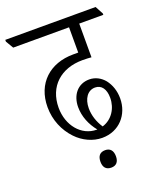

<svg xmlns="http://www.w3.org/2000/svg" viewBox="-169 -709 762 921"><g transform="rotate(-20 211.5 -248.0)"><path d="M247 -22C335 -22 392 -89 392 -171C392 -210 380 -243 360 -269C341 -292 314 -307 283 -307C224 -307 188 -261 188 -200C188 -152 207 -106 238 -68H235C157 -68 99 -139 99 -229C99 -338 174 -405 285 -405C304 -405 319 -404 330 -403V-575H453V-582L431 -623H-30V-614L-7 -575H278V-446C269 -446 260 -446 252 -446C133 -446 50 -371 50 -250C50 -183 76 -124 117 -81C152 -44 200 -22 247 -22ZM234 -177C234 -226 258 -261 296 -261C329 -261 348 -234 348 -190C348 -136 317 -88 267 -73C246 -105 234 -141 234 -177ZM239 127C264 127 278 112 278 83C278 54 264 38 239 38C212 38 199 54 199 83C199 112 213 127 239 127Z"/></g></svg>

Font: Noto Serif Devanagari Condensed Light
Style: Regular
Weight: 300
Width: 3
Designer: Universal Thirst, Indian Type Foundry and the Monotype Design Team
Foundry: Monotype Imaging Inc.
Version: Version 2.004